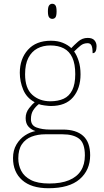

<svg xmlns="http://www.w3.org/2000/svg" viewBox="-20 -758 550 1018"><path d="M237 240Q146 240 97.5 197Q49 154 49 80Q49 39 67 8.5Q85 -22 112.5 -40Q140 -58 168 -63Q146 -70 131 -86.5Q116 -103 116 -132Q116 -161 134 -184Q152 -207 164 -216Q121 -239 103 -282.5Q85 -326 85 -372Q85 -446 128 -494Q171 -542 250 -542Q286 -542 313 -531Q340 -520 358 -503Q372 -518 394 -537.5Q416 -557 445 -557Q470 -557 481 -544Q492 -531 492 -513Q492 -496 487 -486Q482 -476 471 -476Q471 -505 465 -517Q459 -529 445 -529Q423 -529 407.5 -516.5Q392 -504 373 -485Q387 -466 397 -435Q407 -404 407 -364Q407 -289 367.5 -242.5Q328 -196 250 -196Q238 -196 216 -199Q194 -202 186 -206Q169 -193 156.5 -174Q144 -155 144 -126Q144 -93 174 -82Q204 -71 244 -71H313Q384 -71 421 -37.5Q458 -4 458 65Q458 144 402.5 192Q347 240 237 240ZM241 215Q304 215 346 197.5Q388 180 409 147Q430 114 430 66Q430 1 399.5 -22.5Q369 -46 311 -46H220Q180 -46 147.5 -33.5Q115 -21 96 7Q77 35 77 82Q77 117 92.5 147.5Q108 178 144 196.5Q180 215 241 215ZM247 -221Q288 -221 317.5 -234.5Q347 -248 363 -280Q379 -312 379 -365Q379 -419 363.5 -452.5Q348 -486 318.5 -501.5Q289 -517 247 -517Q208 -517 178 -501Q148 -485 130.5 -451.5Q113 -418 113 -364Q113 -290 151 -255.5Q189 -221 247 -221ZM257 -658Q247 -658 240.5 -666Q234 -674 234 -698Q234 -721 240.5 -729.5Q247 -738 257 -738Q268 -738 274 -729.5Q280 -721 280 -698Q280 -674 274 -666Q268 -658 257 -658Z"/></svg>

Font: Noto Serif Gujarati Thin
Style: Regular
Weight: 250
Version: Version 2.102